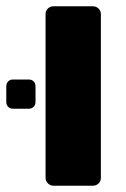

<svg xmlns="http://www.w3.org/2000/svg" viewBox="-27 -591 401 611"><path d="M118 -25V-546Q118 -557 125.5 -564Q133 -571 143 -571H268Q279 -571 286.5 -564Q294 -557 294 -546V-25Q294 -14 286.5 -7Q279 0 268 0H143Q133 0 125.5 -7.5Q118 -15 118 -25ZM-7 -267V-316Q-7 -326 -1 -332Q5 -338 15 -338H64Q74 -338 80 -332Q86 -326 86 -316V-267Q86 -257 80 -251Q74 -245 64 -245H15Q5 -245 -1 -251Q-7 -257 -7 -267Z"/></svg>

Font: Rubik
Style: Regular
Weight: 700
Designer: Hubert & Fischer
Foundry: Hubert & Fischer
Version: Version 1.100